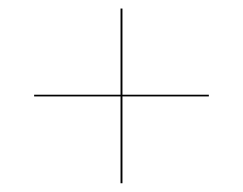

<svg xmlns="http://www.w3.org/2000/svg" viewBox="-20 -610 570 450"><path d="M262.5 -180.5H267V-384H469.5V-388H267V-590H262.5V-388H60V-384H262.5Z"/></svg>

Font: Bodoni* 36pt
Style: Italic
Weight: 400
Italic angle: -13°
Version: Version 2.3